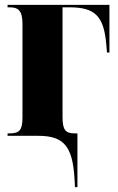

<svg xmlns="http://www.w3.org/2000/svg" viewBox="-20 -556 484 786"><path d="M285 175 287 210H297V-10H285C247 -10 236 -26 236 -77V-526H265C369 -526 405 -490 415 -375L418 -341H428V-536H11V-526H20C52 -526 72 -515 72 -459V-75C72 -24 60 -10 20 -10H11V0H136C241 0 277 42 285 175Z"/></svg>

Font: Noto Serif Display ExtraCondensed Black
Style: Regular
Weight: 900
Width: 2
Designer: Monotype Design Team
Foundry: Monotype Imaging Inc.
Version: Version 2.009